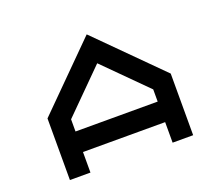

<svg xmlns="http://www.w3.org/2000/svg" viewBox="-124 -924 1247 1098"><g transform="rotate(-20 500.0 -375.0)"><path d="M875 0H750V-125H250V0H125V-375L500 -750L875 -375ZM750 -250V-324.2L500 -574.2L250 -324.2V-250Z"/></g></svg>

Font: Xanmono
Style: Regular
Weight: 400
Designer: GGBotNet
Foundry: GGBotNet
Version: 1.00